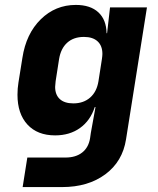

<svg xmlns="http://www.w3.org/2000/svg" viewBox="-20 -580 640 780"><path d="M427 -550H577L492 -14Q478 76 408 128Q338 180 232 180H72L91 60H246Q288 60 314 39.5Q340 19 346 -19L349 -40L368 -145H365Q347 -90 305 -60Q263 -30 204 -30Q132 -30 91.5 -74Q51 -118 51 -195Q51 -221 55 -245L71 -345Q86 -443 145.5 -501.5Q205 -560 288 -560Q347 -560 379.5 -530Q412 -500 413 -445H415ZM394 -340Q396 -354 396 -361Q396 -394 376.5 -412Q357 -430 321 -430Q279 -430 253 -406.5Q227 -383 220 -340L206 -250Q204 -234 204 -227Q204 -195 223 -177.5Q242 -160 278 -160Q319 -160 346 -183.5Q373 -207 380 -250Z"/></svg>

Font: JetBrains Mono Extra Bold
Style: Italic
Weight: 800
Italic angle: -9°
Monospace: yes
Designer: Philipp Nurullin, Konstantin Bulenkov
Foundry: JetBrains
Version: 2.002